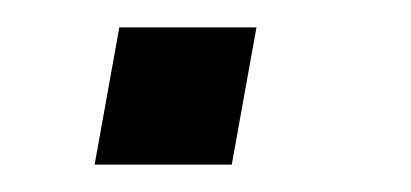

<svg xmlns="http://www.w3.org/2000/svg" viewBox="-20 -299 300 140"><path d="M49 -179H149L167 -279H67Z"/></svg>

Font: Uncut Sans
Style: Italic
Weight: 400
Italic angle: -10°
Designer: Kasper Nordkvist
Foundry: Uncut Type
Version: Version 1.111;FEAKit 1.0